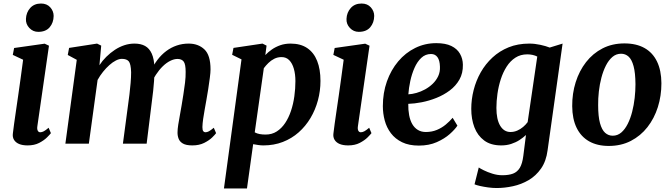

<svg xmlns="http://www.w3.org/2000/svg" viewBox="-20 -814 3804 1088"><path d="M136.5 10Q107.5 10 88 1.8Q68.5 -6.5 59.2 -22Q50 -37.5 53 -58.5Q55.5 -80.5 60 -113Q64.5 -145.5 70.5 -186Q76.5 -226.5 83.2 -273.5Q90 -320.5 97 -371.5Q104 -422.5 111 -475.5L52.5 -503L60 -542L233 -566.5L257.5 -555L192 -101Q189 -83 193.8 -73.8Q198.5 -64.5 208 -64.5Q217.5 -64.5 228 -70Q238.5 -75.5 255.5 -90L268.5 -59.5Q263 -52 246.2 -35.2Q229.5 -18.5 202 -4.2Q174.5 10 136.5 10ZM196.5 -633.5Q167 -633.5 146.2 -655.5Q125.5 -677.5 127 -707Q128.5 -743.5 151.2 -768.8Q174 -794 212.5 -794Q245.5 -794 264.8 -772.5Q284 -751 284 -723.5Q283.5 -685.5 261.5 -659.5Q239.5 -633.5 196.5 -633.5Z M553.5 -555.5 543.5 -444.5Q560 -470 582.5 -492.2Q605 -514.5 630.8 -531.5Q656.5 -548.5 684.8 -557.8Q713 -567 742 -567Q778 -567 802.2 -553.5Q826.5 -540 840 -510Q853.5 -480 855.5 -429.5Q855.5 -422.5 855.5 -414.8Q855.5 -407 855 -398.8Q854.5 -390.5 853.5 -382L834.5 -409.5Q850.5 -446.5 872.8 -475.5Q895 -504.5 922.5 -525Q950 -545.5 981.8 -556.2Q1013.5 -567 1049 -567Q1103.5 -567 1138.2 -534.2Q1173 -501.5 1173 -420.5Q1173 -403.5 1169 -372.8Q1165 -342 1159.8 -308.2Q1154.5 -274.5 1149.5 -247Q1145 -221.5 1140 -193.8Q1135 -166 1131.2 -140Q1127.5 -114 1127 -94Q1127 -76.5 1131.8 -70.5Q1136.5 -64.5 1144 -64.5Q1153.5 -64.5 1163.8 -70Q1174 -75.5 1191.5 -90L1204.5 -59.5Q1199.5 -52 1182.5 -35.2Q1165.5 -18.5 1137 -4.2Q1108.5 10 1070 10Q1034.5 10 1016.2 -0.8Q998 -11.5 991.8 -28.8Q985.5 -46 986 -64.5Q986 -81.5 990 -107.2Q994 -133 999.5 -162Q1005 -191 1009.5 -219Q1014 -246 1019.2 -279Q1024.5 -312 1028.5 -345.2Q1032.5 -378.5 1032 -407Q1032 -450.5 1020.8 -465.2Q1009.5 -480 985.5 -480Q966.5 -480 944.8 -469.2Q923 -458.5 902.2 -438.2Q881.5 -418 863.5 -390.5Q845.5 -363 834 -330L855.5 -406.5Q855 -383.5 853 -355.5Q851 -327.5 848 -299.5Q845 -271.5 841.5 -246.5L811 0H676.5L705.5 -218Q709.5 -246 713.5 -278.5Q717.5 -311 720.2 -344Q723 -377 723 -405Q721.5 -452 709.8 -466.2Q698 -480.5 670.5 -480.5Q655 -480.5 636.8 -471.2Q618.5 -462 599.8 -445.2Q581 -428.5 563.8 -407Q546.5 -385.5 533 -361L483.5 0H350.5L415 -475L364 -502.5L371.5 -542.5L530 -567Z M1249 254 1348.5 -477.5 1295.5 -503.5 1303 -542.5 1467.5 -567 1490.5 -555.5 1483.5 -502Q1499.5 -519 1520.8 -533.8Q1542 -548.5 1568.5 -557.8Q1595 -567 1627 -567Q1683.5 -567 1721 -541.5Q1758.5 -516 1777.2 -468.8Q1796 -421.5 1796 -355.5Q1796 -299 1781.5 -245.2Q1767 -191.5 1739.5 -145.2Q1712 -99 1672.5 -64Q1633 -29 1582.5 -9.5Q1532 10 1472.5 10Q1458.5 10 1443.5 7.8Q1428.5 5.5 1414.5 3L1379.5 254ZM1423.5 -64Q1436.5 -57 1451.8 -54.2Q1467 -51.5 1485 -51.5Q1521 -51.5 1548.5 -69.2Q1576 -87 1596 -117Q1616 -147 1629 -186Q1642 -225 1648 -268.5Q1654 -312 1654 -354.5Q1654 -393.5 1645.2 -424.2Q1636.5 -455 1619.2 -472.8Q1602 -490.5 1575.5 -490.5Q1553 -490.5 1534.2 -481Q1515.5 -471.5 1500.8 -457Q1486 -442.5 1475 -427.5Z M1953 10Q1924 10 1904.5 1.8Q1885 -6.5 1875.8 -22Q1866.5 -37.5 1869.5 -58.5Q1872 -80.5 1876.5 -113Q1881 -145.5 1887 -186Q1893 -226.5 1899.8 -273.5Q1906.5 -320.5 1913.5 -371.5Q1920.5 -422.5 1927.5 -475.5L1869 -503L1876.5 -542L2049.5 -566.5L2074 -555L2008.5 -101Q2005.5 -83 2010.2 -73.8Q2015 -64.5 2024.5 -64.5Q2034 -64.5 2044.5 -70Q2055 -75.5 2072 -90L2085 -59.5Q2079.5 -52 2062.8 -35.2Q2046 -18.5 2018.5 -4.2Q1991 10 1953 10ZM2013 -633.5Q1983.5 -633.5 1962.8 -655.5Q1942 -677.5 1943.5 -707Q1945 -743.5 1967.8 -768.8Q1990.5 -794 2029 -794Q2062 -794 2081.2 -772.5Q2100.5 -751 2100.5 -723.5Q2100 -685.5 2078 -659.5Q2056 -633.5 2013 -633.5Z M2572 -102Q2558.5 -81 2528.8 -54.5Q2499 -28 2455 -8.5Q2411 11 2353.5 11Q2297.5 11 2258.5 -8Q2219.5 -27 2195.2 -59Q2171 -91 2160.2 -131Q2149.5 -171 2149.5 -212.5Q2149.5 -288 2172.5 -352.8Q2195.5 -417.5 2236.5 -466.2Q2277.5 -515 2332.8 -542.2Q2388 -569.5 2452.5 -569.5Q2504.5 -569.5 2537.5 -553.5Q2570.5 -537.5 2586.5 -509.5Q2602.5 -481.5 2603 -447.5Q2604 -399.5 2583.5 -363.2Q2563 -327 2528.5 -301.2Q2494 -275.5 2452.5 -259Q2411 -242.5 2369.5 -234.5Q2328 -226.5 2293.5 -225.5Q2293 -190.5 2298.5 -161.2Q2304 -132 2316.2 -110.8Q2328.5 -89.5 2347.8 -77.8Q2367 -66 2393 -66Q2427.5 -66 2455.5 -77.8Q2483.5 -89.5 2505.8 -108Q2528 -126.5 2545 -146.5ZM2422.5 -508Q2390.5 -508 2367.2 -486Q2344 -464 2328.8 -429.2Q2313.5 -394.5 2305 -355Q2296.5 -315.5 2294 -279.5Q2315.5 -280.5 2340.2 -287.5Q2365 -294.5 2388.8 -307.5Q2412.5 -320.5 2432 -339.2Q2451.5 -358 2463 -382.2Q2474.5 -406.5 2473 -436.5Q2472 -472 2459 -490Q2446 -508 2422.5 -508Z M3083 37.5Q3075 99.5 3046 141Q3017 182.5 2975.5 206.8Q2934 231 2886.8 241.2Q2839.5 251.5 2794 251.5Q2770.5 251.5 2745.5 248Q2720.5 244.5 2699.8 239.8Q2679 235 2669 230.5L2693 135Q2700.5 140.5 2721.5 151Q2742.5 161.5 2770.5 170.2Q2798.5 179 2826.5 179Q2863 179 2887.2 169.8Q2911.5 160.5 2925.8 136.8Q2940 113 2945.5 69L2960.5 -49Q2944.5 -34 2923.8 -20.5Q2903 -7 2877 1.5Q2851 10 2820.5 10Q2761 10 2723.5 -18Q2686 -46 2668.2 -92.8Q2650.5 -139.5 2650.5 -197Q2650.5 -250.5 2664 -303.8Q2677.5 -357 2704.2 -404.2Q2731 -451.5 2770.8 -488.2Q2810.5 -525 2862.5 -546Q2914.5 -567 2979.5 -567Q3010 -567 3042 -560Q3074 -553 3095 -544.5L3168 -567ZM3024.5 -493.5Q3013 -499.5 2998.2 -502.8Q2983.5 -506 2968 -506Q2929.5 -506 2900.5 -487.2Q2871.5 -468.5 2851 -436.5Q2830.5 -404.5 2817.8 -365Q2805 -325.5 2799 -283.2Q2793 -241 2793 -202.5Q2793 -170.5 2798.2 -145.2Q2803.5 -120 2814 -102.2Q2824.5 -84.5 2839.2 -75.2Q2854 -66 2872.5 -66Q2893 -66 2911.2 -74Q2929.5 -82 2944.5 -94.8Q2959.5 -107.5 2970 -122Z M3518.5 -568Q3585.5 -568 3632 -542Q3678.5 -516 3703 -465.5Q3727.5 -415 3728 -342.5Q3728 -271 3707.8 -207Q3687.5 -143 3648.8 -93.5Q3610 -44 3554.8 -15.5Q3499.5 13 3429.5 13Q3364.5 13 3318.2 -13.2Q3272 -39.5 3247.5 -89.8Q3223 -140 3222.5 -212.5Q3222 -284 3242.2 -348.2Q3262.5 -412.5 3301 -462Q3339.5 -511.5 3394.5 -539.8Q3449.5 -568 3518.5 -568ZM3499.5 -509.5Q3471.5 -509.5 3450.2 -491.2Q3429 -473 3413.5 -442.5Q3398 -412 3388 -374Q3378 -336 3373.5 -295.8Q3369 -255.5 3369.5 -218.5Q3369.5 -154 3380 -116Q3390.5 -78 3409 -61.5Q3427.5 -45 3452 -45Q3479.5 -45 3500.5 -63Q3521.5 -81 3537 -111.8Q3552.5 -142.5 3562.2 -180.5Q3572 -218.5 3576.5 -259Q3581 -299.5 3581 -336.5Q3580.5 -401.5 3570.2 -439.2Q3560 -477 3542 -493.2Q3524 -509.5 3499.5 -509.5Z"/></svg>

Font: Merriweather 20pt
Style: Bold Italic
Weight: 700
Italic angle: -7.8°
Version: Version 2.101